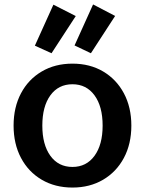

<svg xmlns="http://www.w3.org/2000/svg" viewBox="-20 -823 645 855"><path d="M302.7 12.2Q225.1 12.2 165.8 -22.7Q106.4 -57.6 73.5 -119.9Q40.5 -182.1 40.5 -263.7Q40.5 -345.2 73.5 -407.5Q106.4 -469.7 165.8 -504.6Q225.1 -539.6 302.7 -539.6Q380.4 -539.6 439.5 -504.6Q498.5 -469.7 531.7 -407.5Q564.9 -345.2 564.9 -263.7Q564.9 -182.1 531.7 -119.9Q498.5 -57.6 439.2 -22.7Q379.9 12.2 302.7 12.2ZM302.7 -79.6Q364.7 -79.6 400.9 -129.2Q437 -178.7 437 -263.7Q437 -349.1 400.9 -398.4Q364.7 -447.8 302.7 -447.8Q240.2 -447.8 204.3 -398.4Q168.5 -349.1 168.5 -263.7Q168.5 -178.7 204.3 -129.2Q240.2 -79.6 302.7 -79.6ZM209.5 -585.9 135.3 -619.6 217.8 -802.2 317.4 -751.5ZM384.8 -585.9 312 -620.6 394.5 -803.2 492.7 -752Z"/></svg>

Font: Schibsted Grotesk SemiBold
Style: Regular
Weight: 600
Designer: Bakken & Baeck AS, Henrik Kongsvoll
Foundry: Schibsted ASA
Version: Version 1.100;gftools[0.9.25]